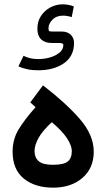

<svg xmlns="http://www.w3.org/2000/svg" viewBox="-20 -867 490 885"><path d="M88.4 -609.9Q101.6 -603 117.9 -598.9Q134.3 -594.7 156.2 -594.7Q185.1 -594.7 211.4 -602.5Q237.8 -610.4 254.9 -625Q272 -639.6 272 -659.7Q272 -668.9 252.4 -668.9H217.3Q186.5 -668.9 169.4 -685.8Q152.3 -702.6 152.3 -733.9Q152.3 -768.6 169.2 -793.9Q186 -819.3 212.9 -833.3Q239.7 -847.2 270.5 -847.2Q278.3 -847.2 292.7 -845Q307.1 -842.8 320.3 -837.4L310.5 -788.1Q289.6 -794.9 270.5 -794.9Q239.7 -794.9 221.7 -776.1Q203.6 -757.3 203.6 -737.3Q203.6 -727.5 205.8 -724.6Q208 -721.7 219.7 -721.7H263.7Q291 -721.7 306.2 -706.8Q321.3 -691.9 321.3 -669.4Q321.3 -607.9 274.7 -575.4Q228 -543 155.3 -543Q127.9 -543 105.7 -547.9Q83.5 -552.7 64.9 -561ZM178.2 -473.6Q284.7 -391.6 348.4 -317.9Q412.1 -244.1 412.1 -168Q412.1 -91.8 359.9 -46.9Q307.6 -2 225.1 -2Q141.1 -2 89.6 -43.9Q38.1 -85.9 38.1 -168Q38.1 -224.1 65.2 -269.5Q92.3 -314.9 144 -373L119.6 -395ZM218.8 -303.7Q176.8 -265.1 158 -231.7Q139.2 -198.2 139.2 -170.4Q139.2 -141.1 158 -124.3Q176.8 -107.4 224.6 -107.4Q273.4 -107.4 292.2 -122.6Q311 -137.7 311 -170.9Q311 -195.8 288.8 -229.7Q266.6 -263.7 218.8 -303.7Z"/></svg>

Font: Vazir Medium FD
Style: Medium-FD
Weight: 500
Designer: Saber Rastikerdar
Foundry: Saber Rastikerdar
Version: Version 30.0.0